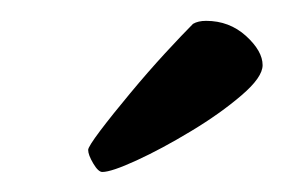

<svg xmlns="http://www.w3.org/2000/svg" viewBox="-20 -652 274 186"><path d="M79.1 -485.4Q75.2 -485.4 70.3 -493.7Q65.4 -502 65.4 -506.8Q65.4 -509.8 77.1 -525.4Q88.9 -541 106 -561.5Q123 -582 140.1 -600.6Q157.2 -619.1 167 -628.9Q171.9 -631.8 179.7 -631.8Q202.1 -631.8 218.3 -617.2Q234.4 -602.5 234.4 -588.9Q234.4 -577.1 213.9 -559.6Q193.4 -542 165 -524.9Q136.7 -507.8 112.3 -496.6Q87.9 -485.4 79.1 -485.4Z"/></svg>

Font: Crimson Text
Style: Bold Italic
Weight: 700
Italic angle: -11°
Designer: Sebastian Kosch
Foundry: Sebastian Kosch
Version: Version 1.100; ttfautohint (v1.8.4)